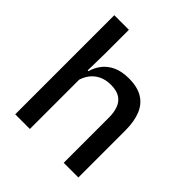

<svg xmlns="http://www.w3.org/2000/svg" viewBox="-183 -784 907 907"><g transform="rotate(45 270.0 -331.0)"><path d="M386 0V-302Q386 -337.5 376.2 -363.5Q366.5 -389.5 344.2 -404Q322 -418.5 283.5 -418.5Q248 -418.5 222.2 -405.5Q196.5 -392.5 180.5 -370.5Q164.5 -348.5 157.5 -320.5L138 -388.5H162.5Q171 -419.5 190.5 -444.8Q210 -470 242.5 -485Q275 -500 322 -500Q379.5 -500 415 -478.2Q450.5 -456.5 467.2 -415Q484 -373.5 484 -313V0ZM62 0V-662H159.5V-506L157 -365L160 -358V0Z"/></g></svg>

Font: Anek Telugu Medium Medium
Style: Regular
Weight: 500
Version: Version 1.003